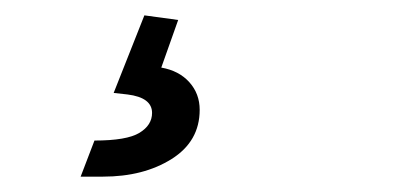

<svg xmlns="http://www.w3.org/2000/svg" viewBox="-20 -35 540 250"><path d="M85 195 103 148Q145 148 161.5 138Q178 128 178 112Q178 92 146 88L128 86L168 -15L212 -9L190 53Q213 57 226.5 72Q240 87 240 108Q240 149 203.5 172Q167 195 114 195Z"/></svg>

Font: Radio Canada Condensed
Style: Italic
Weight: 400
Width: 3
Italic angle: -12°
Designer: Charles Daoud, Etienne Aubert Bonn, Alexandre Saumier Demers, Jacques Le Bailly
Foundry: Radio-Canada
Version: Version 2.104; ttfautohint (v1.8.4.7-5d5b);gftools[0.9.28.de